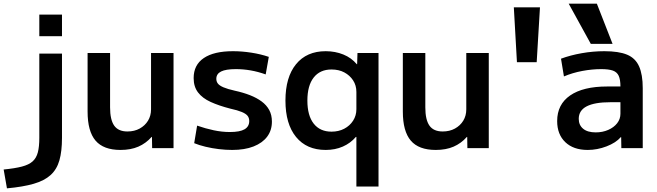

<svg xmlns="http://www.w3.org/2000/svg" viewBox="-104 -810 3594 1050"><path d="M-84 117Q-23 111 15.5 101Q54 91 74.5 72.5Q95 54 103 23Q111 -8 111 -56V-517H235V-56Q235 17 221 66.5Q207 116 173 147Q139 178 80.5 195Q22 212 -66 220ZM111 -612V-730H235V-612Z M555 10Q462 10 418.5 -41Q375 -92 375 -200V-520H498V-223Q498 -155 520.5 -123Q543 -91 593 -91Q631 -91 660 -107Q689 -123 705.5 -150Q722 -177 722 -212V-520H845V0H728L727 -61H725Q694 -26 652.5 -8Q611 10 555 10Z M1166 10Q1131 10 1093 5.5Q1055 1 1020 -7.5Q985 -16 958 -27L974 -123Q1020 -107 1065 -97.5Q1110 -88 1153 -88Q1208 -88 1233.5 -103Q1259 -118 1259 -148Q1259 -165 1250 -176.5Q1241 -188 1218.5 -197.5Q1196 -207 1155 -216Q1093 -232 1048 -252.5Q1003 -273 979 -304.5Q955 -336 955 -383Q955 -455 1010.5 -492.5Q1066 -530 1170 -530Q1219 -530 1270.5 -522Q1322 -514 1366 -499L1349 -403Q1307 -418 1266.5 -425Q1226 -432 1186 -432Q1131 -432 1105 -419Q1079 -406 1079 -379Q1079 -364 1087.5 -353Q1096 -342 1118 -332.5Q1140 -323 1180 -314Q1226 -304 1263 -289.5Q1300 -275 1327 -255Q1354 -235 1368.5 -208Q1383 -181 1383 -145Q1383 -97 1357 -62.5Q1331 -28 1282.5 -9Q1234 10 1166 10Z M1845 210V-61H1842Q1813 -27 1771 -8.5Q1729 10 1677 10Q1573 10 1515 -61Q1457 -132 1457 -260Q1457 -388 1515 -459Q1573 -530 1677 -530Q1729 -530 1773.5 -512Q1818 -494 1847 -459H1849L1851 -520H1966V210ZM1709 -90Q1748 -90 1778.5 -106Q1809 -122 1827 -150Q1845 -178 1845 -213V-307Q1845 -343 1827 -370.5Q1809 -398 1779 -414Q1749 -430 1709 -430Q1646 -430 1611.5 -386Q1577 -342 1577 -260Q1577 -178 1611.5 -134Q1646 -90 1709 -90Z M2279 10Q2186 10 2142.5 -41Q2099 -92 2099 -200V-520H2222V-223Q2222 -155 2244.5 -123Q2267 -91 2317 -91Q2355 -91 2384 -107Q2413 -123 2429.5 -150Q2446 -177 2446 -212V-520H2569V0H2452L2451 -61H2449Q2418 -26 2376.5 -8Q2335 10 2279 10Z M2723 -470 2706 -770H2849L2831 -470Z M3110 10Q3032 10 2987.5 -32.5Q2943 -75 2943 -148Q2943 -239 3014 -288Q3085 -337 3216 -337H3289Q3289 -375 3279.5 -395.5Q3270 -416 3247.5 -424Q3225 -432 3184 -432Q3134 -432 3080.5 -422Q3027 -412 2980 -392L2964 -489Q3015 -508 3077 -519Q3139 -530 3201 -530Q3280 -530 3325.5 -511Q3371 -492 3391 -447Q3411 -402 3411 -328V0H3294L3293 -60H3291Q3264 -29 3213 -9.5Q3162 10 3110 10ZM3154 -86Q3191 -86 3222 -99.5Q3253 -113 3271 -136Q3289 -159 3289 -188V-251H3234Q3148 -251 3104.5 -228.5Q3061 -206 3061 -160Q3061 -126 3085 -106Q3109 -86 3154 -86ZM3127 -570 3006 -790H3160L3246 -570Z"/></svg>

Font: M PLUS 1 SemiBold
Style: Regular
Weight: 600
Designer: Coji Morishita
Foundry: UNDERFOREST DESIGN
Version: Version 1.001